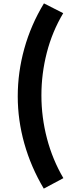

<svg xmlns="http://www.w3.org/2000/svg" viewBox="-20 -903 412 1136"><path d="M355 151 239 213Q163 85 124 -53.5Q85 -192 85 -333Q85 -476 124 -616Q163 -756 240 -883L354 -825Q289 -716 257 -591.5Q225 -467 225 -339Q225 -209 258 -83.5Q291 42 355 151Z"/></svg>

Font: Yaldevi
Style: Bold
Weight: 700
Designer: Sol Matas, Rajitha Manaperi, Kosala Senevirathne
Foundry: Mooniak
Version: Version 1.100